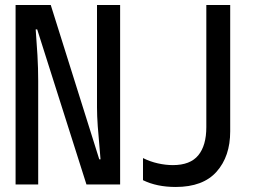

<svg xmlns="http://www.w3.org/2000/svg" viewBox="-20 -734 1040 764"><path d="M42 0V-714H182L375 -100H380Q379 -118 375.5 -154Q372 -190 369 -231.5Q366 -273 366 -307V-714H458V0H324L128 -617H122Q126 -567 129 -514.5Q132 -462 132 -412V0ZM679 10Q604 10 549 -17V-105Q577 -91 608 -84Q639 -77 668 -77Q737 -77 769 -116Q801 -155 801 -228V-714H896V-211Q896 -112 842 -51Q788 10 679 10Z"/></svg>

Font: Noto Sans Mono ExtraCondensed Medium
Style: Regular
Weight: 500
Width: 2
Designer: Monotype Design Team
Foundry: Monotype Imaging Inc.
Version: Version 2.014